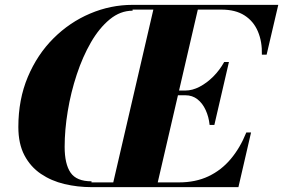

<svg xmlns="http://www.w3.org/2000/svg" viewBox="-20 -770 1165 790"><path d="M525.5 -750Q435 -750 350.8 -714.2Q266.5 -678.5 200 -612.2Q133.5 -546 94.5 -453.5Q55.5 -361 55.5 -247.5Q55.5 -178.5 80.5 -131Q105.5 -83.5 148.5 -54.5Q191.5 -25.5 245.2 -12.8Q299 0 356.5 0V-24Q295 -24 270.5 -59.5Q246 -95 246 -166Q246 -235.5 258.8 -312.8Q271.5 -390 295.8 -463.2Q320 -536.5 354.2 -595.8Q388.5 -655 431.8 -690.5Q475 -726 525.5 -726ZM441.5 0 615.5 -750H798.5L624.5 0ZM356.5 0V-19.5H716Q784.5 -19.5 837.5 -44.5Q890.5 -69.5 929.2 -115.5Q968 -161.5 993.5 -225H1013L961 0ZM842.5 -256Q839 -289.5 826.2 -317.2Q813.5 -345 792.5 -361.5Q771.5 -378 743 -378H679.5V-397.5H743Q771.5 -397.5 801.2 -413Q831 -428.5 857.5 -455Q884 -481.5 902.5 -515H922L862 -256ZM1057.5 -545Q1059 -598.5 1041.2 -640.5Q1023.5 -682.5 986.2 -706.5Q949 -730.5 890.5 -730.5H525.5V-750H1125L1077 -545Z"/></svg>

Font: Bodoni Moda 11pt ExtraBold
Style: Italic
Weight: 800
Italic angle: -13°
Version: Version 2.004